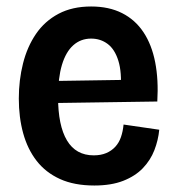

<svg xmlns="http://www.w3.org/2000/svg" viewBox="-20 -559 545 592"><path d="M271 13Q209 13 165 -7Q121 -27 93 -63Q65 -99 51.5 -148Q38 -197 38 -255Q38 -312 51 -363.5Q64 -415 91 -454.5Q118 -494 160.5 -516.5Q203 -539 261 -539Q316 -539 356.5 -518.5Q397 -498 422.5 -459.5Q448 -421 458.5 -367Q469 -313 465 -246L125 -241V-309L383 -313L352 -280Q356 -336 345 -371.5Q334 -407 312 -423.5Q290 -440 261 -440Q229 -440 206 -419.5Q183 -399 171 -359Q159 -319 159 -260Q159 -172 186.5 -126Q214 -80 269 -80Q291 -80 307.5 -87Q324 -94 335.5 -106.5Q347 -119 353 -136.5Q359 -154 361 -175L471 -159Q468 -127 456 -96Q444 -65 420.5 -40.5Q397 -16 360 -1.5Q323 13 271 13Z"/></svg>

Font: Bricolage Grotesque SemiCondensed SemiBold
Style: Regular
Weight: 600
Width: 4
Designer: Mathieu Triay
Foundry: Atelier Triay
Version: Version 1.001;gftools[0.9.33.dev8+g029e19f]